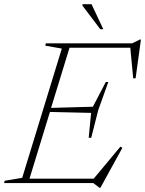

<svg xmlns="http://www.w3.org/2000/svg" viewBox="-46 -878 696 921"><path d="M431.5 23 401.5 0H-26.5L-23.5 -11L60.5 -25L250.5 -645L171 -659L174 -670H587.5L625.5 -688.5H630L604.5 -502.5L593 -502L579 -649H287.5L199 -360.5L399.5 -366L461.5 -484.5H473.5L425.5 -350.5L391.5 -217H379.5L391 -336.5L193.5 -341L95.5 -21H403.5L531.5 -174.5L541 -169L435.5 23ZM449.5 -738H435L349.5 -851V-858H393Z"/></svg>

Font: Newsreader Text ExtraLight
Style: Italic
Weight: 275
Italic angle: -17°
Designer: Hugues Gentile
Foundry: Production Type
Version: Version 1.001